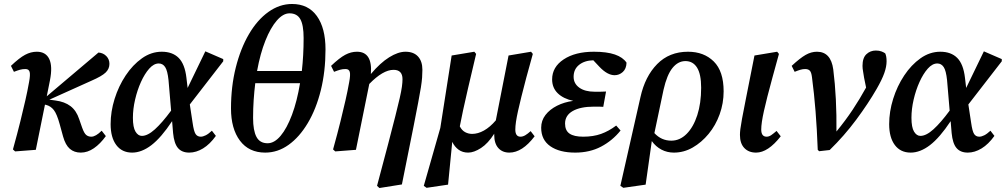

<svg xmlns="http://www.w3.org/2000/svg" viewBox="-20 -753 5055 965"><path d="M45 -2Q68 -85 82.5 -144Q97 -203 107.5 -249Q118 -295 126 -340Q133 -377 129 -391.5Q125 -406 108 -406Q93 -406 80.5 -402.5Q68 -399 50 -392L35 -422Q77 -462 106 -477.5Q135 -493 165 -493Q210 -493 227.5 -456.5Q245 -420 231 -349L215 -269L475 -489Q499 -487 514.5 -471Q530 -455 530 -432Q530 -407 511 -388.5Q492 -370 439 -347L228 -252L258 -248Q305 -242 334.5 -219.5Q364 -197 378 -154L393 -111Q403 -83 413.5 -74.5Q424 -66 439 -66Q461 -66 491 -96L512 -69Q484 -30 452 -8Q420 14 386 14Q353 14 331 -5Q309 -24 297 -67L280 -129Q266 -180 250.5 -200Q235 -220 211 -226L206 -227L160 0L56 8Z M648 -161Q648 -113 661 -91.5Q674 -70 693 -70Q722 -70 758.5 -103Q795 -136 840 -197L827 -350Q822 -398 810 -416Q798 -434 778 -434Q753 -434 730 -408Q707 -382 688.5 -341Q670 -300 659 -252.5Q648 -205 648 -161ZM644 14Q593 14 564.5 -24Q536 -62 536 -129Q536 -192 556 -256Q576 -320 611.5 -373.5Q647 -427 693.5 -460Q740 -493 793 -493Q847 -493 878 -462Q909 -431 917 -362L923 -311L1012 -495L1102 -456V-445L934 -228L948 -136Q954 -93 963 -79.5Q972 -66 989 -66Q1000 -66 1014 -73Q1028 -80 1045 -96L1065 -70Q1035 -28 1000.5 -7Q966 14 931 14Q894 14 874.5 -9Q855 -32 850 -84L845 -144Q790 -61 741 -23.5Q692 14 644 14Z M1313 14Q1231 14 1186 -46Q1141 -106 1141 -208Q1141 -318 1165 -413.5Q1189 -509 1231 -581Q1273 -653 1329 -693Q1385 -733 1448 -733Q1529 -733 1572.5 -672.5Q1616 -612 1616 -505Q1616 -394 1592.5 -299.5Q1569 -205 1527 -134.5Q1485 -64 1430.5 -25Q1376 14 1313 14ZM1435 -686Q1403 -686 1371.5 -650Q1340 -614 1314 -549Q1288 -484 1272 -396H1497Q1506 -474 1506 -562Q1506 -627 1489.5 -656.5Q1473 -686 1435 -686ZM1325 -33Q1359 -33 1390.5 -70.5Q1422 -108 1447.5 -176Q1473 -244 1488 -335H1263Q1258 -295 1255 -251Q1252 -207 1252 -160Q1252 -97 1269 -65Q1286 -33 1325 -33Z M1654 -2Q1677 -85 1691.5 -144Q1706 -203 1716.5 -249Q1727 -295 1735 -340Q1742 -377 1738 -391.5Q1734 -406 1717 -406Q1702 -406 1689.5 -402.5Q1677 -399 1659 -392L1644 -422Q1686 -462 1715 -477.5Q1744 -493 1774 -493Q1853 -493 1844 -381Q1891 -437 1936 -465Q1981 -493 2018 -493Q2059 -493 2081 -469Q2103 -445 2103 -402Q2103 -383 2101.5 -363Q2100 -343 2095.5 -314Q2091 -285 2082 -238.5Q2073 -192 2059 -120L2000 174L1887 192L1875 181L1931 -30Q1953 -114 1967 -169.5Q1981 -225 1989 -260Q1997 -295 2000 -317Q2003 -339 2003 -355Q2003 -402 1958 -402Q1905 -402 1836 -331L1769 0L1665 8Z M2540 14Q2505 14 2484.5 -9Q2464 -32 2464 -75Q2464 -77 2464 -78.5Q2464 -80 2464 -81Q2433 -32 2397.5 -9Q2362 14 2333 14Q2305 14 2285 -0.5Q2265 -15 2253 -40L2232 175L2124 191L2110 181L2193 -110L2250 -474L2364 -493L2373 -482Q2348 -377 2332.5 -310Q2317 -243 2307.5 -199Q2298 -155 2291 -118Q2301 -98 2317.5 -89Q2334 -80 2353 -80Q2382 -80 2412.5 -97Q2443 -114 2472 -148L2536 -474L2649 -493L2658 -482L2625 -362Q2597 -256 2583.5 -195Q2570 -134 2570 -102Q2570 -66 2596 -66Q2608 -66 2620.5 -73.5Q2633 -81 2647 -94L2667 -68Q2605 14 2540 14Z M2871 14Q2792 14 2746 -18Q2700 -50 2700 -111Q2700 -147 2721.5 -175Q2743 -203 2779.5 -221.5Q2816 -240 2861 -246Q2811 -257 2783 -284.5Q2755 -312 2755 -354Q2755 -416 2813 -454.5Q2871 -493 2965 -493Q3030 -493 3070.5 -479Q3111 -465 3129 -438Q3128 -407 3110 -391Q3092 -375 3069 -375Q3033 -375 2993 -417L2962 -450Q2918 -449 2890.5 -427Q2863 -405 2863 -367Q2863 -333 2891.5 -312.5Q2920 -292 2969 -292Q2988 -292 2997.5 -292Q3007 -292 3026 -293L3012 -216Q3004 -217 2991.5 -217Q2979 -217 2965 -217Q2897 -217 2858.5 -195Q2820 -173 2820 -132Q2820 -97 2842.5 -81.5Q2865 -66 2911 -66Q2962 -66 3001 -80Q3040 -94 3077 -122L3099 -97Q3058 -46 3001 -16Q2944 14 2871 14Z M3315 -302 3269 -84Q3304 -46 3354 -46Q3397 -46 3431 -80Q3465 -114 3484.5 -174Q3504 -234 3504 -312Q3504 -380 3483.5 -413Q3463 -446 3425 -446Q3388 -446 3360 -411.5Q3332 -377 3315 -302ZM3113 191 3098 181 3199 -265Q3222 -369 3283 -431Q3344 -493 3438 -493Q3518 -493 3567.5 -444Q3617 -395 3617 -294Q3617 -234 3597 -178.5Q3577 -123 3541.5 -80Q3506 -37 3461.5 -11.5Q3417 14 3367 14Q3333 14 3304.5 -1Q3276 -16 3256 -44L3225 175Z M3780 14Q3743 14 3721 -9Q3699 -32 3699 -75Q3699 -87 3701 -104Q3703 -121 3709.5 -156.5Q3716 -192 3729 -257L3772 -474L3886 -493L3895 -482L3862 -362Q3833 -256 3819.5 -195Q3806 -134 3806 -102Q3806 -66 3833 -66Q3845 -66 3856.5 -74Q3868 -82 3883 -95L3904 -68Q3840 14 3780 14Z M4090 0Q4086 -106 4079 -194Q4072 -282 4061 -365Q4058 -390 4050 -398Q4042 -406 4027 -406Q4015 -406 4003 -402.5Q3991 -399 3974 -392L3959 -422Q4001 -461 4029 -477Q4057 -493 4086 -493Q4156 -493 4168 -404Q4177 -334 4181 -254Q4185 -174 4184 -92Q4230 -148 4265.5 -201.5Q4301 -255 4333 -313L4323 -362Q4321 -377 4318 -393Q4315 -409 4315 -422Q4315 -462 4334.5 -480.5Q4354 -499 4382 -499Q4399 -499 4410.5 -494.5Q4422 -490 4429 -485Q4436 -471 4436 -445Q4436 -418 4424.5 -385.5Q4413 -353 4386 -306Q4344 -233 4283.5 -151.5Q4223 -70 4150 1L4097 7Z M4561 -161Q4561 -113 4574 -91.5Q4587 -70 4606 -70Q4635 -70 4671.5 -103Q4708 -136 4753 -197L4740 -350Q4735 -398 4723 -416Q4711 -434 4691 -434Q4666 -434 4643 -408Q4620 -382 4601.5 -341Q4583 -300 4572 -252.5Q4561 -205 4561 -161ZM4557 14Q4506 14 4477.5 -24Q4449 -62 4449 -129Q4449 -192 4469 -256Q4489 -320 4524.5 -373.5Q4560 -427 4606.5 -460Q4653 -493 4706 -493Q4760 -493 4791 -462Q4822 -431 4830 -362L4836 -311L4925 -495L5015 -456V-445L4847 -228L4861 -136Q4867 -93 4876 -79.5Q4885 -66 4902 -66Q4913 -66 4927 -73Q4941 -80 4958 -96L4978 -70Q4948 -28 4913.5 -7Q4879 14 4844 14Q4807 14 4787.5 -9Q4768 -32 4763 -84L4758 -144Q4703 -61 4654 -23.5Q4605 14 4557 14Z"/></svg>

Font: Source Serif 4 Semibold
Style: Italic
Weight: 600
Italic angle: -12°
Designer: Frank Grießhammer
Foundry: Adobe
Version: Version 4.005;hotconv 1.1.0;makeotfexe 2.6.0